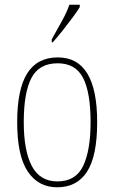

<svg xmlns="http://www.w3.org/2000/svg" viewBox="-20 -786 486 816"><path d="M223 10Q143 10 98 -57Q53 -124 53 -267Q53 -406 95.5 -474Q138 -542 226 -542Q393 -542 393 -267Q393 -123 350 -56.5Q307 10 223 10ZM224 -15Q302 -15 333.5 -81Q365 -147 365 -267Q365 -393 333 -455Q301 -517 225 -517Q146 -517 113.5 -454.5Q81 -392 81 -267Q81 -145 115.5 -80Q150 -15 224 -15ZM200 -619Q222 -659 242.5 -695.5Q263 -732 275 -766H319V-756Q309 -739 289 -712Q269 -685 246.5 -656.5Q224 -628 204 -606H200Z"/></svg>

Font: Noto Serif Armenian Condensed Thin
Style: Regular
Weight: 100
Width: 3
Designer: Monotype Design Team
Foundry: Monotype Imaging Inc.
Version: Version 2.008; ttfautohint (v1.8.4.7-5d5b)